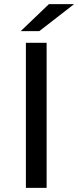

<svg xmlns="http://www.w3.org/2000/svg" viewBox="-20 -907 378 927"><path d="M80.1 -756.8 216.3 -887.2H337.9L169.9 -756.8ZM105 0V-700.2H205.1V0Z"/></svg>

Font: Montserrat Medium
Style: Regular
Weight: 500
Designer: Julieta Ulanovsky
Foundry: Julieta Ulanovsky
Version: Version 7.200